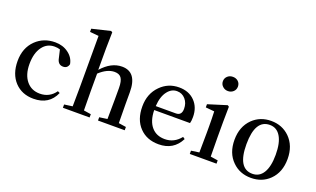

<svg xmlns="http://www.w3.org/2000/svg" viewBox="-85 -1281 2898 1763"><g transform="rotate(20 1364.0 -399.5)"><path d="M508 -117Q451 15 298 15Q185 15 115 -59Q44 -135 44 -262Q44 -390 124 -468Q200 -541 312 -541Q387 -541 441 -501Q496 -461 507 -398Q496 -355 454 -355Q402 -355 391 -417L373 -494Q349 -502 320 -502Q246 -502 202 -442Q156 -380 156 -273Q156 -168 207 -107Q256 -49 337 -49Q432 -49 487 -127Z M1186 -32V0H925V-32L1002 -43Q1004 -155 1004 -232V-346Q1004 -415 982 -445Q962 -472 917 -472Q845 -472 770 -402V-232Q770 -155 772 -43L843 -32V0H582V-32L662 -43Q664 -157 664 -232V-732L578 -740V-771L757 -814L771 -806L768 -649V-438Q859 -541 965 -541Q1111 -541 1111 -344V-232Q1111 -155 1113 -43Z M1574 -306Q1631 -306 1631 -371Q1631 -427 1599 -464Q1566 -502 1516 -502Q1463 -502 1426 -455Q1384 -403 1378 -306ZM1377 -267Q1379 -159 1430 -102Q1477 -49 1558 -49Q1650 -49 1711 -126L1731 -112Q1667 15 1521 15Q1405 15 1335 -58Q1263 -132 1263 -262Q1263 -387 1342 -466Q1416 -541 1523 -541Q1618 -541 1676 -482Q1734 -423 1734 -328Q1734 -289 1727 -267Z M1901 -682Q1879 -702 1879 -732Q1879 -762 1901 -782Q1922 -801 1953 -801Q1984 -801 2005 -782Q2026 -762 2026 -732Q2026 -702 2005 -682Q1983 -662 1953 -662Q1922 -662 1901 -682ZM2083 -32V0H1822V-32L1900 -43Q1902 -157 1902 -232V-296Q1902 -372 1899 -444L1814 -452V-483L1997 -540L2011 -530L2009 -381V-232Q2009 -155 2011 -43Z M2241 -57Q2163 -133 2163 -263Q2163 -392 2242 -470Q2315 -541 2423 -541Q2530 -541 2603 -470Q2682 -392 2682 -263Q2682 -133 2604 -56Q2532 15 2423 15Q2313 15 2241 -57ZM2528 -85Q2566 -146 2566 -262Q2566 -379 2528 -441Q2491 -502 2423 -502Q2280 -502 2280 -262Q2280 -25 2423 -25Q2491 -25 2528 -85Z"/></g></svg>

Font: `n[OS CN SemiBold
Style: <[WOS[P|ûg*[NI>           
Weight: 600
Designer: Ryoko NISHIZUKA ¬âXZm¬º[P (kana & ideographs); Frank Grie√ühammer (Latin, Greek & Cyrillic); Wenlong ZHANG _ e¬á¬ü¬ô (b
Foundry: Adobe Systems Incorporated
Version: Version 1.00 April 7, 2017, initial release